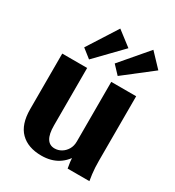

<svg xmlns="http://www.w3.org/2000/svg" viewBox="-184 -869 902 988"><g transform="rotate(30 267.0 -375.0)"><path d="M213.6 10Q133.6 10 89.2 -34.2Q44.7 -78.4 44.7 -168.9V-498.7H192.7V-156.8Q192.7 -106.3 208.1 -81.2Q223.4 -56 254 -56Q275.1 -56 293.6 -67Q312.2 -78 324.1 -98Q335.9 -117.9 335.9 -144.6V-498.7H483.9V-115.6Q483.9 -95 484.9 -75.6Q485.9 -56.2 488.3 -37.7Q490.7 -19.1 493.9 0H364.6Q361.3 -17.7 358.9 -35.5Q356.6 -53.3 355.6 -73.5Q354.6 -93.6 354.6 -115.6L376.4 -89.8Q351.5 -40.6 310.8 -15.3Q270.2 10 213.6 10ZM349.3 -541.5 304 -589.6 441.1 -750.1 516.1 -671ZM179.1 -541.5 126.5 -583 239.1 -759.5 325.8 -692.9Z"/></g></svg>

Font: Sutasoma
Style: Regular
Weight: 400
Designer: Izhar Fathurrohim, Akbar Rohmanto, Arusyal Khofiqoini
Foundry: Kiwari Kolektiv
Version: Version 1.102